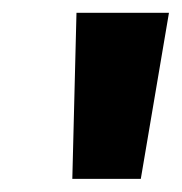

<svg xmlns="http://www.w3.org/2000/svg" viewBox="-20 -697 284 300"><path d="M93 -417.5 99.5 -677H244L200 -417.5Z"/></svg>

Font: Karla ExtraBold
Style: Italic
Weight: 800
Italic angle: -8°
Designer: Jonathan Pinhorn
Version: Version 2.004;gftools[0.9.33]